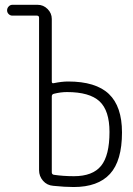

<svg xmlns="http://www.w3.org/2000/svg" viewBox="-20 -750 540 780"><path d="M190.4 -358.4V-49.8Q190.4 -42 198.2 -40Q237.3 -34.2 280.3 -34.2Q356.4 -34.2 390.6 -76.2Q424.8 -118.2 424.8 -213.9Q424.8 -300.8 384.3 -338.4Q343.8 -376 252 -376Q226.6 -376 199.2 -369.1Q190.4 -367.2 190.4 -358.4ZM30.3 -686.5Q21.5 -686.5 15.1 -692.9Q8.8 -699.2 8.8 -708Q8.8 -716.8 15.1 -723.6Q21.5 -730.5 30.3 -730.5H132.8Q156.2 -730.5 173.3 -713.4Q190.4 -696.3 190.4 -672.9V-418.9Q190.4 -410.2 198.2 -412.1Q231.4 -418.9 256.8 -418.9Q369.1 -418.9 422.4 -368.2Q475.6 -317.4 475.6 -211.9Q475.6 -96.7 426.8 -43.5Q377.9 9.8 279.3 9.8Q243.2 9.8 196.3 4.9Q170.9 2.9 154.8 -15.6Q138.7 -34.2 138.7 -58.6V-677.7Q138.7 -686.5 129.9 -686.5Z"/></svg>

Font: Rounded Mgen+ 1mn light
Style: Regular
Weight: 200
Designer: [Source Han Sans]
Ryoko NISHIZUKA  (kana & ideographs); Paul D. Hunt (Latin, Greek & Cyrillic); Wenlong ZHANG  (bopomofo
Version: Version 1.059.20150602